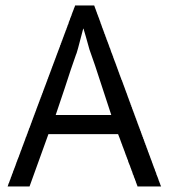

<svg xmlns="http://www.w3.org/2000/svg" viewBox="-20 -675 611 695"><path d="M478.5 0Q500 0 563.5 0Q563.5 0 562.5 -1Q562.5 -1 562.5 -2Q562.5 -2 561.5 -2.9Q561.5 -2.9 561.5 -3.9Q561.5 -3.9 561.5 -4.9Q561.5 -4.9 560.5 -5.9Q560.5 -5.9 560.5 -6.8Q560.5 -6.8 559.6 -7.8Q559.6 -7.8 559.6 -8.8Q559.6 -8.8 559.6 -9.8Q559.6 -9.8 558.6 -10.7Q558.6 -10.7 558.6 -11.7Q558.6 -11.7 558.6 -12.7Q558.6 -12.7 557.6 -13.7Q557.6 -13.7 557.6 -14.6Q557.6 -14.6 556.6 -15.6Q556.6 -15.6 556.6 -16.6Q556.6 -16.6 556.6 -17.6Q556.6 -17.6 555.7 -18.6Q555.7 -18.6 555.7 -19.5Q555.7 -19.5 554.7 -20.5Q554.7 -20.5 554.7 -21.5Q554.7 -21.5 554.7 -22.5Q554.7 -22.5 553.7 -23.4Q553.7 -23.4 553.7 -24.4Q553.7 -24.4 553.7 -25.4Q553.7 -26.4 552.7 -27.3Q552.7 -27.3 552.7 -28.3Q552.7 -28.3 551.8 -29.3Q551.8 -29.3 551.8 -30.3Q551.8 -30.3 551.8 -31.2Q551.8 -31.2 550.8 -32.2Q550.8 -32.2 550.8 -33.2Q550.8 -33.2 549.8 -34.2Q549.8 -34.2 549.8 -35.2Q549.8 -35.2 549.8 -36.1Q549.8 -36.1 548.8 -37.1Q548.8 -37.1 548.8 -38.1Q548.8 -38.1 547.9 -39.1Q547.9 -39.1 547.9 -40Q547.9 -40 547.9 -41Q547.9 -41 546.9 -42Q546.9 -42 546.9 -43Q546.9 -43 545.9 -43.9Q545.9 -44.9 545.9 -45.9Q545.9 -45.9 545.9 -46.9Q545.9 -46.9 544.9 -47.9Q544.9 -47.9 544.9 -48.8Q544.9 -48.8 544.9 -49.8Q544.9 -49.8 543.9 -50.8Q543.9 -50.8 543.9 -51.8Q543.9 -51.8 543 -52.7Q543 -52.7 543 -53.7Q543 -53.7 543 -54.7Q543 -54.7 542 -55.7Q542 -55.7 542 -56.6Q542 -56.6 541 -57.6Q541 -58.6 541 -59.6Q541 -59.6 541 -60.5Q541 -60.5 540 -61.5Q540 -61.5 540 -62.5Q540 -62.5 539.1 -63.5Q539.1 -63.5 539.1 -64.5Q539.1 -64.5 539.1 -65.4Q539.1 -65.4 538.1 -66.4Q538.1 -66.4 538.1 -67.4Q538.1 -67.4 537.1 -68.4Q537.1 -68.4 537.1 -69.3Q537.1 -70.3 536.1 -71.3Q536.1 -71.3 536.1 -72.3Q536.1 -72.3 536.1 -73.2Q536.1 -73.2 535.2 -74.2Q535.2 -74.2 535.2 -75.2Q535.2 -75.2 534.2 -76.2Q534.2 -76.2 534.2 -77.1Q534.2 -77.1 534.2 -78.1Q534.2 -78.1 533.2 -79.1Q533.2 -79.1 533.2 -80.1Q533.2 -81.1 532.2 -82Q532.2 -82 532.2 -83Q532.2 -83 532.2 -84Q532.2 -84 531.2 -85Q531.2 -85 531.2 -85.9Q531.2 -85.9 530.3 -86.9Q530.3 -86.9 530.3 -87.9Q530.3 -87.9 530.3 -88.9Q530.3 -88.9 529.3 -89.8Q529.3 -90.8 529.3 -91.8Q529.3 -91.8 528.3 -92.8Q528.3 -92.8 528.3 -93.8Q528.3 -93.8 528.3 -94.7Q528.3 -94.7 527.3 -95.7Q527.3 -95.7 527.3 -96.7Q527.3 -96.7 526.4 -97.7Q526.4 -97.7 526.4 -98.6Q526.4 -98.6 525.4 -99.6Q525.4 -100.6 525.4 -101.6Q525.4 -101.6 525.4 -102.5Q525.4 -102.5 524.4 -103.5Q524.4 -103.5 524.4 -104.5Q524.4 -104.5 523.4 -105.5Q523.4 -105.5 523.4 -106.4Q523.4 -106.4 523.4 -107.4Q523.4 -107.4 522.5 -108.4Q522.5 -109.4 522.5 -110.4Q522.5 -110.4 521.5 -111.3Q521.5 -111.3 521.5 -112.3Q521.5 -112.3 520.5 -113.3Q520.5 -113.3 520.5 -114.3Q520.5 -114.3 520.5 -115.2Q520.5 -115.2 519.5 -116.2Q519.5 -116.2 519.5 -117.2Q519.5 -117.2 518.6 -118.2Q518.6 -119.1 518.6 -120.1Q518.6 -120.1 518.6 -121.1Q518.6 -121.1 517.6 -122.1Q517.6 -122.1 517.6 -123Q517.6 -123 516.6 -124Q516.6 -124 516.6 -125Q516.6 -125 515.6 -126Q515.6 -127 515.6 -127.9Q515.6 -127.9 515.6 -128.9Q515.6 -128.9 514.6 -129.9Q514.6 -129.9 514.6 -130.9Q514.6 -130.9 513.7 -131.8Q513.7 -131.8 513.7 -132.8Q513.7 -132.8 513.7 -133.8Q513.7 -133.8 512.7 -134.8Q512.7 -135.7 512.7 -136.7Q512.7 -136.7 511.7 -137.7Q511.7 -137.7 511.7 -138.7Q511.7 -138.7 510.7 -139.6Q510.7 -139.6 510.7 -140.6Q510.7 -140.6 510.7 -141.6Q510.7 -141.6 509.8 -142.6Q509.8 -143.6 509.8 -144.5Q509.8 -144.5 508.8 -145.5Q508.8 -145.5 508.8 -146.5Q508.8 -146.5 508.8 -147.5Q508.8 -147.5 507.8 -148.4Q507.8 -148.4 507.8 -149.4Q507.8 -149.4 506.8 -150.4Q506.8 -150.4 506.8 -151.4Q506.8 -152.3 505.9 -153.3Q505.9 -153.3 505.9 -154.3Q505.9 -154.3 505.9 -155.3Q505.9 -155.3 504.9 -156.2Q504.9 -156.2 504.9 -157.2Q504.9 -157.2 503.9 -158.2Q503.9 -158.2 503.9 -159.2Q503.9 -160.2 502.9 -161.1Q502.9 -161.1 502.9 -162.1Q502.9 -162.1 502.9 -163.1Q502.9 -163.1 502 -164.1Q502 -164.1 502 -165Q502 -165 501 -166Q501 -166 501 -167Q501 -168 501 -168.9Q501 -168.9 500 -169.9Q500 -169.9 500 -170.9Q500 -170.9 499 -171.9Q499 -171.9 499 -172.9Q499 -172.9 498 -173.8Q498 -173.8 498 -174.8Q498 -175.8 498 -176.8Q498 -176.8 497.1 -177.7Q497.1 -177.7 497.1 -178.7Q497.1 -178.7 496.1 -179.7Q496.1 -179.7 496.1 -180.7Q496.1 -180.7 495.1 -181.6Q495.1 -181.6 495.1 -182.6Q495.1 -183.6 495.1 -184.6Q495.1 -184.6 494.1 -185.5Q494.1 -185.5 494.1 -186.5Q494.1 -186.5 493.2 -187.5Q493.2 -187.5 493.2 -188.5Q493.2 -188.5 492.2 -189.5Q492.2 -189.5 492.2 -190.4Q492.2 -191.4 492.2 -192.4Q492.2 -192.4 491.2 -193.4Q491.2 -193.4 491.2 -194.3Q491.2 -194.3 490.2 -195.3Q490.2 -195.3 490.2 -196.3Q490.2 -196.3 490.2 -197.3Q490.2 -198.2 489.3 -199.2Q489.3 -199.2 489.3 -200.2Q489.3 -200.2 488.3 -201.2Q488.3 -201.2 488.3 -202.1Q488.3 -202.1 487.3 -203.1Q487.3 -203.1 487.3 -204.1Q487.3 -204.1 487.3 -205.1Q487.3 -206.1 486.3 -207Q486.3 -207 486.3 -208Q486.3 -208 485.4 -209Q485.4 -209 485.4 -210Q485.4 -210 484.4 -210.9Q484.4 -210.9 484.4 -211.9Q484.4 -211.9 484.4 -212.9Q484.4 -213.9 483.4 -214.8Q483.4 -214.8 483.4 -215.8Q483.4 -215.8 482.4 -216.8Q482.4 -216.8 482.4 -217.8Q482.4 -217.8 481.4 -218.8Q481.4 -218.8 481.4 -219.7Q481.4 -219.7 481.4 -220.7Q481.4 -221.7 480.5 -222.7Q480.5 -222.7 480.5 -223.6Q480.5 -223.6 479.5 -224.6Q479.5 -224.6 479.5 -225.6Q479.5 -225.6 478.5 -226.6Q478.5 -226.6 478.5 -227.5Q478.5 -227.5 478.5 -228.5Q478.5 -229.5 477.5 -230.5Q477.5 -230.5 477.5 -231.4Q477.5 -231.4 476.6 -232.4Q476.6 -232.4 476.6 -233.4Q476.6 -233.4 476.6 -234.4Q476.6 -234.4 475.6 -235.4Q475.6 -235.4 475.6 -236.3Q475.6 -237.3 474.6 -238.3Q474.6 -238.3 474.6 -239.3Q474.6 -239.3 473.6 -240.2Q473.6 -240.2 473.6 -241.2Q473.6 -241.2 473.6 -242.2Q473.6 -242.2 472.7 -243.2Q472.7 -244.1 472.7 -245.1Q472.7 -245.1 471.7 -246.1Q471.7 -246.1 471.7 -247.1Q471.7 -247.1 470.7 -248Q470.7 -248 470.7 -249Q470.7 -249 470.7 -250Q470.7 -250 469.7 -251Q469.7 -252 469.7 -252.9Q469.7 -252.9 468.8 -253.9Q468.8 -253.9 468.8 -254.9Q468.8 -254.9 467.8 -255.9Q467.8 -255.9 467.8 -256.8Q467.8 -256.8 467.8 -257.8Q467.8 -257.8 466.8 -258.8Q466.8 -259.8 466.8 -260.7Q466.8 -260.7 465.8 -261.7Q465.8 -261.7 465.8 -262.7Q465.8 -262.7 465.8 -263.7Q465.8 -263.7 464.8 -264.6Q464.8 -264.6 464.8 -265.6Q464.8 -265.6 463.9 -266.6Q463.9 -267.6 463.9 -268.6Q463.9 -268.6 462.9 -269.5Q462.9 -269.5 462.9 -270.5Q462.9 -270.5 462.9 -271.5Q462.9 -271.5 461.9 -272.5Q461.9 -272.5 461.9 -273.4Q461.9 -273.4 460.9 -274.4Q460.9 -275.4 460.9 -276.4Q460.9 -276.4 460 -277.3Q460 -277.3 460 -278.3Q460 -278.3 460 -279.3Q460 -279.3 459 -280.3Q459 -280.3 459 -281.2Q459 -281.2 458 -282.2Q458 -282.2 458 -283.2Q458 -284.2 458 -285.2Q458 -285.2 457 -286.1Q457 -286.1 457 -287.1Q457 -287.1 456.1 -288.1Q456.1 -288.1 456.1 -289.1Q456.1 -289.1 455.1 -290Q455.1 -290 455.1 -291Q455.1 -292 455.1 -293Q455.1 -293 454.1 -293.9Q454.1 -293.9 454.1 -294.9Q454.1 -294.9 453.1 -295.9Q453.1 -296.9 453.1 -296.9Q453.1 -297.9 452.1 -297.9Q452.1 -298.8 452.1 -298.8Q452.1 -299.8 452.1 -300.8Q452.1 -301.8 451.2 -301.8Q451.2 -302.7 451.2 -302.7Q451.2 -303.7 450.2 -303.7Q450.2 -304.7 450.2 -304.7Q450.2 -305.7 450.2 -305.7Q450.2 -306.6 449.2 -306.6Q449.2 -307.6 449.2 -307.6Q449.2 -308.6 448.2 -309.6Q448.2 -310.5 448.2 -310.5Q448.2 -311.5 447.3 -311.5Q447.3 -312.5 447.3 -312.5Q447.3 -313.5 447.3 -313.5Q447.3 -314.5 446.3 -314.5Q446.3 -315.4 446.3 -315.4Q446.3 -316.4 445.3 -316.4Q445.3 -317.4 445.3 -318.4Q445.3 -319.3 445.3 -319.3Q445.3 -320.3 444.3 -320.3Q444.3 -321.3 444.3 -321.3Q444.3 -322.3 443.4 -322.3Q443.4 -323.2 443.4 -323.2Q443.4 -324.2 442.4 -324.2Q442.4 -325.2 442.4 -325.2Q442.4 -326.2 442.4 -327.1Q442.4 -328.1 441.4 -329.1Q441.4 -330.1 440.4 -330.1Q440.4 -331.1 440.4 -331.1Q440.4 -332 440.4 -332Q440.4 -333 439.5 -333Q439.5 -334 439.5 -334Q439.5 -335 439.5 -335Q439.5 -335.9 438.5 -335.9Q438.5 -336.9 438.5 -336.9Q438.5 -337.9 438.5 -337.9Q438.5 -338.9 437.5 -338.9Q437.5 -339.8 437.5 -339.8Q437.5 -340.8 436.5 -340.8Q436.5 -341.8 436.5 -341.8Q436.5 -342.8 436.5 -342.8Q436.5 -343.8 435.5 -343.8Q435.5 -344.7 435.5 -344.7Q435.5 -345.7 435.5 -345.7Q435.5 -346.7 434.6 -346.7Q434.6 -347.7 434.6 -347.7Q434.6 -348.6 433.6 -348.6Q433.6 -349.6 433.6 -349.6Q433.6 -350.6 433.6 -350.6Q433.6 -351.6 432.6 -351.6Q432.6 -352.5 432.6 -352.5Q432.6 -353.5 432.6 -353.5Q432.6 -354.5 431.6 -354.5Q431.6 -355.5 431.6 -355.5Q431.6 -356.4 431.6 -356.4Q431.6 -357.4 430.7 -357.4Q430.7 -358.4 430.7 -358.4Q430.7 -359.4 429.7 -359.4Q429.7 -360.4 429.7 -360.4Q429.7 -361.3 429.7 -361.3Q429.7 -362.3 428.7 -362.3Q428.7 -363.3 428.7 -363.3Q428.7 -364.3 428.7 -364.3Q428.7 -365.2 427.7 -365.2Q427.7 -366.2 427.7 -366.2Q427.7 -367.2 426.8 -367.2Q426.8 -368.2 426.8 -368.2Q426.8 -369.1 426.8 -369.1Q426.8 -370.1 425.8 -370.1Q425.8 -371.1 425.8 -371.1Q425.8 -372.1 425.8 -372.1Q425.8 -373 424.8 -373Q424.8 -374 424.8 -374Q424.8 -375 424.8 -375Q424.8 -376 423.8 -376Q423.8 -377 423.8 -377Q423.8 -377.9 422.9 -377.9Q422.9 -378.9 422.9 -378.9Q422.9 -379.9 422.9 -379.9Q422.9 -380.9 421.9 -380.9Q421.9 -381.8 421.9 -381.8Q421.9 -382.8 421.9 -382.8Q421.9 -383.8 420.9 -383.8Q420.9 -384.8 420.9 -384.8Q420.9 -385.7 419.9 -385.7Q419.9 -386.7 419.9 -386.7Q419.9 -386.7 419.9 -386.7Q419.9 -387.7 418.9 -387.7Q418.9 -388.7 418.9 -388.7Q418.9 -389.6 418.9 -389.6Q418.9 -390.6 418 -390.6Q418 -391.6 418 -391.6Q418 -392.6 418 -392.6Q418 -393.6 417 -393.6Q417 -394.5 417 -394.5Q417 -395.5 416 -395.5Q416 -396.5 416 -396.5Q416 -397.5 416 -397.5Q416 -398.4 415 -398.4Q415 -399.4 415 -399.4Q415 -400.4 415 -400.4Q415 -401.4 414.1 -401.4Q414.1 -402.3 414.1 -402.3Q414.1 -403.3 413.1 -403.3Q413.1 -404.3 413.1 -404.3Q413.1 -405.3 413.1 -405.3Q413.1 -406.2 412.1 -406.2Q412.1 -407.2 412.1 -407.2Q412.1 -408.2 412.1 -408.2Q412.1 -409.2 411.1 -409.2Q411.1 -410.2 411.1 -410.2Q411.1 -411.1 411.1 -411.1Q411.1 -412.1 410.2 -412.1Q410.2 -413.1 410.2 -413.1Q410.2 -414.1 409.2 -414.1Q409.2 -415 409.2 -415Q409.2 -416 409.2 -416Q409.2 -417 408.2 -417Q408.2 -418 408.2 -418Q408.2 -418.9 408.2 -418.9Q408.2 -419.9 407.2 -419.9Q407.2 -420.9 407.2 -420.9Q407.2 -421.9 407.2 -421.9Q407.2 -422.9 406.2 -422.9Q406.2 -423.8 406.2 -423.8Q406.2 -424.8 405.3 -424.8Q405.3 -425.8 405.3 -425.8Q405.3 -426.8 405.3 -426.8Q405.3 -427.7 404.3 -427.7Q404.3 -428.7 404.3 -428.7Q404.3 -429.7 404.3 -429.7Q404.3 -430.7 403.3 -430.7Q403.3 -431.6 403.3 -431.6Q403.3 -432.6 403.3 -432.6Q403.3 -433.6 402.3 -433.6Q402.3 -434.6 402.3 -434.6Q402.3 -435.5 401.4 -435.5Q401.4 -436.5 401.4 -436.5Q401.4 -437.5 401.4 -437.5Q401.4 -438.5 400.4 -438.5Q400.4 -439.5 400.4 -439.5Q400.4 -440.4 400.4 -440.4Q400.4 -441.4 399.4 -441.4Q399.4 -442.4 399.4 -442.4Q399.4 -443.4 399.4 -443.4Q399.4 -444.3 398.4 -444.3Q398.4 -445.3 398.4 -445.3Q398.4 -446.3 397.5 -446.3Q397.5 -447.3 397.5 -447.3Q397.5 -448.2 397.5 -448.2Q397.5 -449.2 396.5 -449.2Q396.5 -450.2 396.5 -450.2Q396.5 -451.2 396.5 -451.2Q396.5 -451.2 395.5 -451.2Q395.5 -452.1 395.5 -452.1Q395.5 -453.1 395.5 -453.1Q395.5 -454.1 394.5 -454.1Q394.5 -455.1 394.5 -455.1Q394.5 -456.1 394.5 -456.1Q394.5 -457 393.6 -457Q393.6 -458 393.6 -458Q393.6 -459 392.6 -459Q392.6 -460 392.6 -460Q392.6 -460.9 392.6 -460.9Q392.6 -461.9 391.6 -461.9Q391.6 -462.9 391.6 -462.9Q391.6 -463.9 391.6 -463.9Q391.6 -464.8 390.6 -464.8Q390.6 -465.8 390.6 -465.8Q390.6 -466.8 389.6 -467.8Q389.6 -468.8 389.6 -468.8Q389.6 -469.7 389.6 -469.7Q389.6 -470.7 388.7 -470.7Q388.7 -471.7 388.7 -471.7Q388.7 -472.7 387.7 -472.7Q387.7 -473.6 387.7 -473.6Q387.7 -474.6 387.7 -474.6Q387.7 -475.6 386.7 -475.6Q386.7 -476.6 386.7 -476.6Q386.7 -477.5 386.7 -477.5Q386.7 -478.5 385.7 -478.5Q385.7 -479.5 385.7 -479.5Q385.7 -479.5 385.7 -479.5Q385.7 -480.5 384.8 -480.5Q384.8 -481.4 384.8 -481.4Q384.8 -482.4 384.8 -482.4Q384.8 -483.4 383.8 -483.4Q383.8 -484.4 383.8 -484.4Q383.8 -485.4 382.8 -485.4Q382.8 -486.3 382.8 -486.3Q382.8 -487.3 382.8 -487.3Q382.8 -488.3 381.8 -488.3Q381.8 -489.3 381.8 -489.3Q381.8 -490.2 380.9 -491.2Q380.9 -492.2 380.9 -492.2Q380.9 -493.2 380.9 -493.2Q380.9 -494.1 379.9 -494.1Q379.9 -495.1 379.9 -495.1Q379.9 -496.1 379.9 -496.1Q379.9 -497.1 378.9 -497.1Q378.9 -498 378.9 -498Q378.9 -499 378.9 -499Q378.9 -500 377.9 -500Q377.9 -500 377.9 -500Q377.9 -501 377.9 -501Q377.9 -502 377 -502Q377 -502.9 377 -502.9Q377 -503.9 376 -503.9Q376 -504.9 376 -504.9Q376 -505.9 376 -505.9Q376 -506.8 375 -506.8Q375 -507.8 375 -507.8Q375 -508.8 375 -508.8Q375 -509.8 374 -509.8Q374 -510.7 374 -510.7Q374 -511.7 374 -511.7Q374 -512.7 373 -512.7Q373 -513.7 373 -513.7Q373 -514.6 373 -514.6Q373 -515.6 372.1 -515.6Q372.1 -515.6 372.1 -515.6Q372.1 -516.6 372.1 -516.6Q372.1 -517.6 371.1 -517.6Q371.1 -518.6 371.1 -518.6Q371.1 -519.5 371.1 -519.5Q371.1 -520.5 370.1 -520.5Q370.1 -521.5 370.1 -522.5Q370.1 -523.4 369.1 -523.4Q369.1 -524.4 369.1 -524.4Q369.1 -525.4 368.2 -525.4Q368.2 -526.4 368.2 -526.4Q368.2 -527.3 368.2 -527.3Q368.2 -528.3 367.2 -528.3Q367.2 -528.3 367.2 -528.3Q367.2 -529.3 367.2 -529.3Q367.2 -530.3 366.2 -530.3Q366.2 -531.2 366.2 -531.2Q366.2 -532.2 366.2 -532.2Q366.2 -533.2 365.2 -533.2Q365.2 -534.2 365.2 -534.2Q365.2 -535.2 365.2 -535.2Q365.2 -536.1 364.3 -536.1Q364.3 -537.1 364.3 -537.1Q364.3 -538.1 364.3 -538.1Q364.3 -539.1 363.3 -539.1Q363.3 -540 363.3 -540Q363.3 -540 363.3 -540Q363.3 -541 362.3 -541Q362.3 -542 362.3 -542Q362.3 -543 362.3 -543Q362.3 -543.9 361.3 -543.9Q361.3 -544.9 361.3 -544.9Q361.3 -545.9 361.3 -545.9Q361.3 -546.9 360.4 -546.9Q360.4 -547.9 360.4 -547.9Q360.4 -548.8 360.4 -548.8Q360.4 -549.8 359.4 -549.8Q359.4 -549.8 359.4 -549.8Q359.4 -550.8 359.4 -550.8Q359.4 -551.8 358.4 -551.8Q358.4 -552.7 358.4 -552.7Q358.4 -553.7 357.4 -554.7Q357.4 -555.7 357.4 -555.7Q357.4 -556.6 357.4 -556.6Q357.4 -557.6 356.4 -557.6Q356.4 -558.6 356.4 -558.6Q356.4 -558.6 356.4 -558.6Q356.4 -559.6 355.5 -559.6Q355.5 -560.5 355.5 -560.5Q355.5 -561.5 355.5 -561.5Q355.5 -562.5 354.5 -563.5Q354.5 -564.5 354.5 -564.5Q354.5 -565.4 353.5 -565.4Q353.5 -566.4 353.5 -566.4Q353.5 -567.4 353.5 -567.4Q353.5 -567.4 352.5 -567.4Q352.5 -568.4 352.5 -568.4Q352.5 -569.3 352.5 -569.3Q352.5 -570.3 351.6 -571.3Q351.6 -572.3 351.6 -572.3Q351.6 -573.2 350.6 -573.2Q350.6 -574.2 350.6 -574.2Q350.6 -574.2 350.6 -574.2Q350.6 -575.2 349.6 -575.2Q349.6 -576.2 349.6 -576.2Q349.6 -577.1 349.6 -577.1Q349.6 -578.1 348.6 -579.1Q348.6 -580.1 348.6 -580.1Q348.6 -581.1 347.7 -581.1Q347.7 -582 347.7 -582Q347.7 -582 347.7 -582Q347.7 -583 347.7 -583Q347.7 -584 346.7 -584Q346.7 -585 346.7 -585Q346.7 -585.9 346.7 -585.9Q346.7 -586.9 345.7 -586.9Q345.7 -587.9 345.7 -587.9Q345.7 -587.9 345.7 -587.9Q345.7 -588.9 344.7 -588.9Q344.7 -589.8 344.7 -589.8Q344.7 -590.8 343.8 -592.8Q343.8 -592.8 343.8 -593.8Q343.8 -593.8 343.8 -594.7Q343.8 -594.7 342.8 -594.7Q342.8 -594.7 342.8 -595.7Q342.8 -595.7 342.8 -596.7Q342.8 -596.7 341.8 -598.6Q341.8 -598.6 341.8 -599.6Q341.8 -599.6 340.8 -600.6Q340.8 -600.6 340.8 -600.6Q340.8 -600.6 340.8 -601.6Q340.8 -601.6 339.8 -603.5Q339.8 -603.5 339.8 -604.5Q339.8 -604.5 339.8 -605.5Q339.8 -605.5 338.9 -605.5Q338.9 -605.5 338.9 -606.4Q338.9 -606.4 338.9 -607.4Q338.9 -607.4 337.9 -609.4Q337.9 -609.4 337.9 -610.4Q337.9 -610.4 336.9 -611.3Q336.9 -611.3 336.9 -611.3Q336.9 -611.3 336.9 -612.3Q336.9 -612.3 335.9 -614.3Q335.9 -614.3 335.9 -615.2Q335.9 -615.2 335.9 -615.2Q335.9 -615.2 335 -616.2Q335 -616.2 335 -618.2Q335 -618.2 334 -619.1Q334 -619.1 334 -620.1Q334 -620.1 334 -620.1Q334 -620.1 333 -621.1Q333 -621.1 333 -622.1Q333 -622.1 333 -623Q333 -623 333 -624Q333 -624 332 -624Q332 -624 332 -625Q332 -625 331.1 -627Q331.1 -627 331.1 -627.9Q331.1 -627.9 331.1 -628.9Q331.1 -628.9 330.1 -628.9Q330.1 -628.9 330.1 -629.9Q330.1 -629.9 330.1 -630.9Q330.1 -630.9 330.1 -631.8Q330.1 -631.8 329.1 -632.8Q329.1 -632.8 329.1 -632.8Q329.1 -632.8 328.1 -634.8Q328.1 -634.8 328.1 -635.7Q328.1 -635.7 328.1 -635.7Q328.1 -635.7 328.1 -636.7Q328.1 -636.7 327.1 -637.7Q327.1 -637.7 327.1 -638.7Q327.1 -638.7 327.1 -639.6Q327.1 -639.6 326.2 -639.6Q326.2 -639.6 326.2 -640.6Q326.2 -640.6 326.2 -641.6Q326.2 -641.6 326.2 -642.6Q326.2 -642.6 325.2 -643.6Q325.2 -643.6 325.2 -643.6Q325.2 -643.6 324.2 -645.5Q324.2 -645.5 324.2 -646.5Q324.2 -646.5 324.2 -646.5Q324.2 -646.5 323.2 -648.4Q323.2 -648.4 323.2 -649.4Q323.2 -649.4 323.2 -649.4Q323.2 -649.4 322.3 -651.4Q322.3 -651.4 322.3 -652.3Q322.3 -652.3 322.3 -652.3Q322.3 -652.3 321.3 -653.3Q321.3 -653.3 321.3 -654.3Q321.3 -654.3 321.3 -655.3Q304.7 -655.3 252 -655.3Q252 -654.3 251 -653.3Q251 -652.3 251 -652.3Q251 -651.4 251 -651.4Q251 -650.4 250 -650.4Q250 -649.4 250 -649.4Q250 -648.4 249 -648.4Q249 -647.5 249 -647.5Q249 -646.5 249 -646.5Q249 -645.5 248 -645.5Q248 -644.5 248 -644.5Q248 -643.6 247.1 -643.6Q247.1 -642.6 247.1 -642.6Q247.1 -641.6 247.1 -641.6Q247.1 -640.6 246.1 -640.6Q246.1 -639.6 246.1 -639.6Q246.1 -638.7 246.1 -638.7Q246.1 -637.7 245.1 -637.7Q245.1 -636.7 245.1 -636.7Q245.1 -635.7 244.1 -635.7Q244.1 -634.8 244.1 -634.8Q244.1 -633.8 244.1 -633.8Q244.1 -632.8 243.2 -632.8Q243.2 -631.8 243.2 -631.8Q243.2 -630.9 242.2 -630.9Q242.2 -629.9 242.2 -629.9Q242.2 -628.9 242.2 -628.9Q242.2 -627.9 241.2 -627.9Q241.2 -627 241.2 -627Q241.2 -626 241.2 -626Q241.2 -625 240.2 -625Q240.2 -624 240.2 -624Q240.2 -623 239.3 -622.1Q239.3 -621.1 239.3 -621.1Q239.3 -620.1 239.3 -620.1Q239.3 -619.1 238.3 -619.1Q238.3 -618.2 238.3 -618.2Q238.3 -617.2 237.3 -617.2Q237.3 -616.2 237.3 -616.2Q237.3 -615.2 237.3 -615.2Q237.3 -614.3 236.3 -614.3Q236.3 -613.3 236.3 -613.3Q236.3 -612.3 235.4 -612.3Q235.4 -611.3 235.4 -611.3Q235.4 -610.4 235.4 -610.4Q235.4 -609.4 234.4 -609.4Q234.4 -608.4 234.4 -608.4Q234.4 -607.4 233.4 -607.4Q233.4 -606.4 233.4 -605.5Q233.4 -604.5 233.4 -604.5Q233.4 -603.5 232.4 -603.5Q232.4 -602.5 232.4 -602.5Q232.4 -601.6 231.4 -601.6Q231.4 -600.6 231.4 -600.6Q231.4 -599.6 231.4 -599.6Q231.4 -598.6 230.5 -598.6Q230.5 -597.7 230.5 -597.7Q230.5 -596.7 229.5 -596.7Q229.5 -595.7 229.5 -595.7Q229.5 -594.7 229.5 -594.7Q229.5 -593.8 228.5 -593.8Q228.5 -592.8 228.5 -590.8Q228.5 -590.8 227.5 -589.8Q227.5 -589.8 227.5 -588.9Q227.5 -588.9 227.5 -587.9Q227.5 -587.9 226.6 -586.9Q226.6 -586.9 226.6 -585.9Q226.6 -585.9 225.6 -585Q225.6 -585 225.6 -584Q225.6 -584 224.6 -583Q224.6 -583 224.6 -582Q224.6 -582 224.6 -581.1Q224.6 -581.1 223.6 -579.1Q223.6 -579.1 223.6 -578.1Q223.6 -578.1 222.7 -577.1Q222.7 -577.1 222.7 -576.2Q222.7 -576.2 222.7 -575.2Q222.7 -575.2 221.7 -574.2Q221.7 -574.2 221.7 -573.2Q221.7 -573.2 220.7 -572.3Q220.7 -572.3 220.7 -571.3Q220.7 -571.3 220.7 -569.3Q220.7 -569.3 219.7 -568.4Q219.7 -568.4 219.7 -567.4Q219.7 -567.4 218.8 -566.4Q218.8 -566.4 218.8 -565.4Q218.8 -565.4 217.8 -564.5Q217.8 -564.5 217.8 -563.5Q217.8 -563.5 217.8 -562.5Q217.8 -562.5 216.8 -561.5Q216.8 -561.5 216.8 -560.5Q216.8 -560.5 215.8 -558.6Q215.8 -558.6 215.8 -557.6Q215.8 -557.6 215.8 -556.6Q215.8 -556.6 214.8 -555.7Q214.8 -555.7 214.8 -554.7Q214.8 -554.7 213.9 -553.7Q213.9 -553.7 213.9 -552.7Q213.9 -552.7 212.9 -551.8Q212.9 -551.8 212.9 -549.8Q212.9 -549.8 212.9 -548.8Q212.9 -548.8 211.9 -547.9Q211.9 -547.9 211.9 -546.9Q211.9 -546.9 210.9 -545.9Q210.9 -545.9 210.9 -544.9Q210.9 -544.9 210.9 -543.9Q210.9 -543.9 210 -543Q210 -543 210 -542Q210 -542 209 -540Q209 -540 209 -539.1Q209 -539.1 208 -538.1Q208 -538.1 208 -537.1Q208 -537.1 208 -536.1Q208 -536.1 207 -535.2Q207 -535.2 207 -534.2Q207 -534.2 206.1 -533.2Q206.1 -533.2 206.1 -531.2Q206.1 -531.2 206.1 -530.3Q206.1 -530.3 205.1 -529.3Q205.1 -529.3 205.1 -528.3Q205.1 -528.3 204.1 -527.3Q204.1 -527.3 204.1 -526.4Q204.1 -526.4 203.1 -525.4Q203.1 -525.4 203.1 -523.4Q203.1 -523.4 203.1 -522.5Q203.1 -522.5 202.1 -521.5Q202.1 -521.5 202.1 -520.5Q202.1 -520.5 201.2 -519.5Q201.2 -519.5 201.2 -518.6Q201.2 -518.6 200.2 -517.6Q200.2 -517.6 200.2 -516.6Q200.2 -516.6 200.2 -514.6Q200.2 -514.6 199.2 -513.7Q199.2 -513.7 199.2 -512.7Q199.2 -512.7 198.2 -511.7Q198.2 -511.7 198.2 -510.7Q198.2 -510.7 197.3 -509.8Q197.3 -509.8 197.3 -508.8Q197.3 -508.8 197.3 -506.8Q197.3 -506.8 196.3 -505.9Q196.3 -505.9 196.3 -504.9Q196.3 -504.9 195.3 -503.9Q195.3 -503.9 195.3 -502.9Q195.3 -502.9 195.3 -502Q195.3 -502 194.3 -501Q194.3 -501 194.3 -499Q194.3 -499 193.4 -498Q193.4 -498 193.4 -497.1Q193.4 -497.1 192.4 -496.1Q192.4 -496.1 192.4 -495.1Q192.4 -495.1 192.4 -494.1Q192.4 -494.1 191.4 -493.2Q191.4 -493.2 191.4 -492.2Q191.4 -492.2 190.4 -490.2Q190.4 -490.2 190.4 -489.3Q190.4 -489.3 189.5 -488.3Q189.5 -488.3 189.5 -487.3Q189.5 -487.3 189.5 -486.3Q189.5 -486.3 188.5 -485.4Q188.5 -485.4 188.5 -484.4Q188.5 -484.4 187.5 -482.4Q187.5 -482.4 187.5 -481.4Q187.5 -481.4 186.5 -480.5Q186.5 -480.5 186.5 -479.5Q186.5 -479.5 186.5 -478.5Q186.5 -478.5 185.5 -477.5Q185.5 -477.5 185.5 -476.6Q185.5 -476.6 184.6 -474.6Q184.6 -474.6 184.6 -473.6Q184.6 -473.6 183.6 -472.7Q183.6 -472.7 183.6 -471.7Q183.6 -471.7 183.6 -470.7Q183.6 -470.7 182.6 -469.7Q182.6 -469.7 182.6 -467.8Q182.6 -467.8 181.6 -466.8Q181.6 -466.8 181.6 -465.8Q181.6 -465.8 180.7 -464.8Q180.7 -464.8 180.7 -463.9Q180.7 -463.9 180.7 -462.9Q180.7 -462.9 179.7 -461.9Q179.7 -461.9 179.7 -460Q179.7 -460 178.7 -459Q178.7 -459 178.7 -458Q178.7 -458 177.7 -457Q177.7 -457 177.7 -456.1Q177.7 -456.1 177.7 -455.1Q177.7 -455.1 176.8 -454.1Q176.8 -454.1 176.8 -452.1Q176.8 -452.1 175.8 -451.2Q175.8 -451.2 175.8 -450.2Q175.8 -450.2 174.8 -449.2Q174.8 -449.2 174.8 -448.2Q174.8 -448.2 174.8 -447.3Q174.8 -447.3 173.8 -446.3Q173.8 -446.3 173.8 -444.3Q173.8 -444.3 172.9 -443.4Q172.9 -443.4 172.9 -442.4Q172.9 -442.4 171.9 -441.4Q171.9 -441.4 171.9 -440.4Q171.9 -440.4 171.9 -439.5Q171.9 -439.5 170.9 -438.5Q170.9 -438.5 170.9 -436.5Q170.9 -436.5 169.9 -435.5Q169.9 -435.5 169.9 -434.6Q169.9 -434.6 168.9 -433.6Q168.9 -433.6 168.9 -432.6Q168.9 -432.6 168.9 -431.6Q168.9 -431.6 168 -430.7Q168 -430.7 168 -428.7Q168 -428.7 167 -427.7Q167 -427.7 167 -426.8Q167 -426.8 166 -425.8Q166 -425.8 166 -424.8Q166 -424.8 166 -423.8Q166 -423.8 165 -421.9Q165 -421.9 165 -420.9Q165 -420.9 164.1 -419.9Q164.1 -419.9 164.1 -418.9Q164.1 -418.9 163.1 -418Q163.1 -418 163.1 -417Q163.1 -417 163.1 -416Q163.1 -416 162.1 -414.1Q162.1 -414.1 162.1 -413.1Q162.1 -413.1 161.1 -412.1Q161.1 -412.1 161.1 -411.1Q161.1 -411.1 160.2 -410.2Q160.2 -410.2 160.2 -409.2Q160.2 -409.2 160.2 -408.2Q160.2 -408.2 159.2 -406.2Q159.2 -406.2 159.2 -405.3Q159.2 -405.3 158.2 -404.3Q158.2 -404.3 158.2 -403.3Q158.2 -403.3 157.2 -402.3Q157.2 -402.3 157.2 -401.4Q157.2 -401.4 157.2 -400.4Q157.2 -400.4 156.2 -398.4Q156.2 -398.4 156.2 -397.5Q156.2 -397.5 155.3 -396.5Q155.3 -396.5 155.3 -395.5Q155.3 -395.5 154.3 -394.5Q154.3 -394.5 154.3 -393.6Q154.3 -393.6 154.3 -392.6Q154.3 -392.6 153.3 -390.6Q153.3 -390.6 153.3 -389.6Q153.3 -389.6 152.3 -388.7Q152.3 -388.7 152.3 -387.7Q152.3 -387.7 151.4 -386.7Q151.4 -386.7 151.4 -385.7Q151.4 -385.7 151.4 -384.8Q151.4 -384.8 150.4 -382.8Q150.4 -382.8 150.4 -381.8Q150.4 -381.8 149.4 -380.9Q149.4 -380.9 149.4 -379.9Q149.4 -379.9 149.4 -378.9Q149.4 -378.9 148.4 -377.9Q148.4 -377.9 148.4 -377Q148.4 -377 147.5 -375Q147.5 -375 147.5 -374Q147.5 -374 146.5 -373Q146.5 -373 146.5 -372.1Q146.5 -372.1 146.5 -371.1Q146.5 -371.1 145.5 -370.1Q145.5 -370.1 145.5 -369.1Q145.5 -369.1 144.5 -367.2Q144.5 -367.2 144.5 -366.2Q144.5 -366.2 143.6 -365.2Q143.6 -365.2 143.6 -364.3Q143.6 -364.3 143.6 -363.3Q143.6 -363.3 142.6 -362.3Q142.6 -362.3 142.6 -361.3Q142.6 -361.3 141.6 -360.4Q141.6 -360.4 141.6 -358.4Q141.6 -358.4 140.6 -357.4Q140.6 -357.4 140.6 -356.4Q140.6 -356.4 140.6 -355.5Q140.6 -355.5 139.6 -354.5Q139.6 -354.5 139.6 -353.5Q139.6 -353.5 138.7 -352.5Q138.7 -352.5 138.7 -350.6Q138.7 -350.6 137.7 -349.6Q137.7 -349.6 137.7 -348.6Q137.7 -348.6 137.7 -347.7Q137.7 -347.7 136.7 -346.7Q136.7 -346.7 136.7 -345.7Q136.7 -345.7 135.7 -344.7Q135.7 -344.7 135.7 -343.8Q135.7 -343.8 135.7 -341.8Q135.7 -341.8 134.8 -340.8Q134.8 -340.8 134.8 -339.8Q134.8 -339.8 133.8 -338.9Q133.8 -338.9 133.8 -337.9Q133.8 -337.9 132.8 -336.9Q132.8 -336.9 132.8 -335.9Q132.8 -335.9 132.8 -335Q132.8 -335 131.8 -333Q131.8 -333 131.8 -332Q131.8 -332 130.9 -331.1Q130.9 -331.1 130.9 -330.1Q130.9 -330.1 129.9 -329.1Q129.9 -329.1 129.9 -328.1Q129.9 -328.1 129.9 -327.1Q129.9 -327.1 128.9 -325.2Q128.9 -325.2 128.9 -324.2Q128.9 -324.2 127.9 -323.2Q127.9 -323.2 127.9 -322.3Q127.9 -322.3 127 -321.3Q127 -321.3 127 -320.3Q127 -320.3 127 -319.3Q127 -319.3 126 -318.4Q126 -318.4 126 -317.4Q126 -317.4 126 -316.4Q126 -316.4 125 -315.4Q125 -315.4 125 -314.5Q125 -314.5 124 -313.5Q124 -313.5 124 -312.5Q124 -312.5 124 -311.5Q124 -311.5 123 -310.5Q123 -310.5 123 -309.6Q123 -309.6 123 -308.6Q123 -308.6 122.1 -307.6Q122.1 -307.6 122.1 -306.6Q122.1 -306.6 121.1 -305.7Q121.1 -305.7 121.1 -304.7Q121.1 -304.7 121.1 -303.7Q121.1 -303.7 120.1 -302.7Q120.1 -302.7 120.1 -301.8Q120.1 -301.8 120.1 -300.8Q120.1 -300.8 119.1 -299.8Q119.1 -299.8 119.1 -298.8Q119.1 -298.8 118.2 -297.9Q118.2 -297.9 118.2 -296.9Q118.2 -296.9 118.2 -295.9Q118.2 -295.9 117.2 -294.9Q117.2 -294.9 117.2 -293.9Q117.2 -293.9 117.2 -293Q117.2 -293 116.2 -292Q116.2 -292 116.2 -291Q116.2 -291 115.2 -290Q115.2 -290 115.2 -289.1Q115.2 -289.1 115.2 -288.1Q115.2 -288.1 114.3 -287.1Q114.3 -287.1 114.3 -286.1Q114.3 -286.1 114.3 -285.2Q114.3 -285.2 113.3 -284.2Q113.3 -284.2 113.3 -283.2Q113.3 -283.2 112.3 -282.2Q112.3 -282.2 112.3 -281.2Q112.3 -281.2 112.3 -280.3Q112.3 -280.3 111.3 -279.3Q111.3 -279.3 111.3 -278.3Q111.3 -278.3 111.3 -277.3Q111.3 -277.3 110.4 -276.4Q110.4 -276.4 110.4 -275.4Q110.4 -275.4 110.4 -274.4Q110.4 -274.4 109.4 -273.4Q109.4 -273.4 109.4 -272.5Q109.4 -272.5 108.4 -271.5Q108.4 -271.5 108.4 -270.5Q108.4 -270.5 108.4 -269.5Q108.4 -269.5 107.4 -268.6Q107.4 -268.6 107.4 -267.6Q107.4 -267.6 107.4 -266.6Q107.4 -266.6 106.4 -265.6Q106.4 -265.6 106.4 -264.6Q106.4 -264.6 105.5 -263.7Q105.5 -263.7 105.5 -262.7Q105.5 -262.7 105.5 -261.7Q105.5 -261.7 104.5 -260.7Q104.5 -260.7 104.5 -259.8Q104.5 -259.8 104.5 -258.8Q104.5 -258.8 103.5 -257.8Q103.5 -257.8 103.5 -256.8Q103.5 -256.8 102.5 -255.9Q102.5 -255.9 102.5 -254.9Q102.5 -254.9 102.5 -253.9Q102.5 -253.9 101.6 -252.9Q101.6 -252.9 101.6 -252Q101.6 -252 101.6 -251Q101.6 -251 100.6 -250Q100.6 -250 100.6 -249Q100.6 -249 99.6 -248Q99.6 -248 99.6 -247.1Q99.6 -247.1 99.6 -246.1Q99.6 -246.1 98.6 -245.1Q98.6 -245.1 98.6 -244.1Q98.6 -244.1 98.6 -243.2Q98.6 -243.2 97.7 -242.2Q97.7 -242.2 97.7 -241.2Q97.7 -241.2 96.7 -239.3Q96.7 -239.3 96.7 -238.3Q96.7 -238.3 95.7 -237.3Q95.7 -237.3 95.7 -236.3Q95.7 -236.3 95.7 -235.4Q95.7 -235.4 94.7 -234.4Q94.7 -234.4 94.7 -233.4Q94.7 -233.4 94.7 -232.4Q94.7 -232.4 93.8 -231.4Q93.8 -231.4 93.8 -230.5Q93.8 -230.5 92.8 -229.5Q92.8 -229.5 92.8 -228.5Q92.8 -228.5 92.8 -227.5Q92.8 -227.5 91.8 -226.6Q91.8 -226.6 91.8 -225.6Q91.8 -225.6 91.8 -224.6Q91.8 -224.6 90.8 -223.6Q90.8 -223.6 90.8 -222.7Q90.8 -222.7 90.8 -221.7Q90.8 -221.7 89.8 -220.7Q89.8 -220.7 89.8 -219.7Q89.8 -219.7 88.9 -218.8Q88.9 -218.8 88.9 -217.8Q88.9 -217.8 88.9 -216.8Q88.9 -216.8 87.9 -215.8Q87.9 -215.8 87.9 -214.8Q87.9 -214.8 87.9 -213.9Q87.9 -213.9 86.9 -212.9Q86.9 -212.9 86.9 -211.9Q86.9 -211.9 86.9 -211.9Q86.9 -211.9 85.9 -210.9Q85.9 -210.9 85.9 -210Q85.9 -210 85 -209Q85 -209 85 -208Q85 -208 85 -207Q85 -207 84 -206.1Q84 -206.1 84 -205.1Q84 -205.1 84 -204.1Q84 -204.1 83 -203.1Q83 -203.1 83 -202.1Q83 -202.1 83 -201.2Q83 -201.2 82 -200.2Q82 -200.2 82 -199.2Q82 -199.2 81.1 -198.2Q81.1 -198.2 81.1 -197.3Q81.1 -197.3 81.1 -196.3Q81.1 -196.3 80.1 -195.3Q80.1 -195.3 80.1 -193.4Q80.1 -193.4 79.1 -192.4Q79.1 -192.4 79.1 -191.4Q79.1 -191.4 79.1 -190.4Q79.1 -190.4 78.1 -189.5Q78.1 -189.5 78.1 -188.5Q78.1 -188.5 77.1 -187.5Q77.1 -187.5 77.1 -186.5Q77.1 -186.5 77.1 -185.5Q77.1 -185.5 76.2 -184.6Q76.2 -184.6 76.2 -183.6Q76.2 -183.6 76.2 -182.6Q76.2 -182.6 75.2 -181.6Q75.2 -181.6 75.2 -180.7Q75.2 -180.7 75.2 -179.7Q75.2 -179.7 74.2 -179.7Q74.2 -179.7 74.2 -178.7Q74.2 -178.7 73.2 -177.7Q73.2 -177.7 73.2 -176.8Q73.2 -176.8 73.2 -175.8Q73.2 -175.8 72.3 -174.8Q72.3 -174.8 72.3 -173.8Q72.3 -173.8 72.3 -172.9Q72.3 -172.9 71.3 -171.9Q71.3 -171.9 71.3 -170.9Q71.3 -170.9 71.3 -169.9Q71.3 -169.9 70.3 -168.9Q70.3 -168.9 70.3 -168Q70.3 -168 70.3 -167Q70.3 -167 69.3 -166Q69.3 -166 69.3 -165Q69.3 -165 68.4 -164.1Q68.4 -164.1 68.4 -163.1Q68.4 -163.1 68.4 -162.1Q68.4 -162.1 67.4 -161.1Q67.4 -161.1 67.4 -160.2Q67.4 -160.2 67.4 -159.2Q67.4 -159.2 66.4 -158.2Q66.4 -158.2 66.4 -158.2Q66.4 -158.2 66.4 -157.2Q66.4 -157.2 65.4 -156.2Q65.4 -156.2 65.4 -155.3Q65.4 -155.3 65.4 -154.3Q65.4 -154.3 64.5 -153.3Q64.5 -153.3 64.5 -152.3Q64.5 -152.3 64.5 -151.4Q64.5 -151.4 63.5 -150.4Q63.5 -150.4 63.5 -149.4Q63.5 -149.4 62.5 -148.4Q62.5 -148.4 62.5 -147.5Q62.5 -147.5 62.5 -146.5Q62.5 -146.5 61.5 -145.5Q61.5 -145.5 61.5 -144.5Q61.5 -144.5 61.5 -143.6Q61.5 -143.6 60.5 -142.6Q60.5 -142.6 60.5 -141.6Q60.5 -141.6 60.5 -141.6Q60.5 -141.6 59.6 -140.6Q59.6 -140.6 59.6 -139.6Q59.6 -139.6 59.6 -138.7Q59.6 -138.7 58.6 -137.7Q58.6 -137.7 58.6 -136.7Q58.6 -136.7 58.6 -135.7Q58.6 -135.7 57.6 -134.8Q57.6 -134.8 57.6 -133.8Q57.6 -133.8 57.6 -132.8Q57.6 -132.8 56.6 -131.8Q56.6 -131.8 56.6 -130.9Q56.6 -130.9 55.7 -129.9Q55.7 -129.9 55.7 -128.9Q55.7 -128.9 55.7 -127.9Q55.7 -127.9 54.7 -127.9Q54.7 -127.9 54.7 -127Q54.7 -127 54.7 -126Q54.7 -126 53.7 -125Q53.7 -125 53.7 -124Q53.7 -124 53.7 -123Q53.7 -123 52.7 -121.1Q52.7 -121.1 52.7 -120.1Q52.7 -120.1 51.8 -119.1Q51.8 -119.1 51.8 -118.2Q51.8 -118.2 51.8 -117.2Q51.8 -117.2 50.8 -116.2Q50.8 -116.2 50.8 -116.2Q50.8 -116.2 50.8 -115.2Q50.8 -115.2 49.8 -114.3Q49.8 -114.3 49.8 -113.3Q49.8 -113.3 49.8 -112.3Q49.8 -112.3 48.8 -111.3Q48.8 -111.3 48.8 -110.4Q48.8 -110.4 48.8 -109.4Q48.8 -109.4 47.9 -108.4Q47.9 -108.4 47.9 -107.4Q47.9 -107.4 47.9 -106.4Q47.9 -106.4 46.9 -106.4Q46.9 -106.4 46.9 -105.5Q46.9 -105.5 46.9 -104.5Q46.9 -104.5 45.9 -103.5Q45.9 -103.5 45.9 -102.5Q45.9 -102.5 44.9 -100.6Q44.9 -100.6 44.9 -99.6Q44.9 -99.6 43.9 -98.6Q43.9 -98.6 43.9 -97.7Q43.9 -97.7 43.9 -96.7Q43.9 -96.7 43 -96.7Q43 -96.7 43 -95.7Q43 -95.7 43 -94.7Q43 -94.7 42 -93.8Q42 -93.8 42 -92.8Q42 -92.8 42 -91.8Q42 -91.8 41 -90.8Q41 -90.8 41 -89.8Q41 -89.8 41 -88.9Q41 -88.9 40 -88.9Q40 -88.9 40 -87.9Q40 -87.9 40 -86.9Q40 -86.9 39.1 -85.9Q39.1 -85.9 39.1 -85Q39.1 -85 39.1 -84Q39.1 -84 38.1 -83Q38.1 -83 38.1 -82Q38.1 -82 38.1 -81.1Q38.1 -81.1 37.1 -81.1Q37.1 -81.1 37.1 -80.1Q37.1 -80.1 37.1 -79.1Q37.1 -79.1 37.1 -78.1Q37.1 -78.1 36.1 -77.1Q36.1 -77.1 36.1 -76.2Q36.1 -76.2 36.1 -75.2Q36.1 -75.2 35.2 -74.2Q35.2 -74.2 35.2 -73.2Q35.2 -73.2 35.2 -73.2Q35.2 -73.2 34.2 -72.3Q34.2 -72.3 34.2 -70.3Q34.2 -70.3 33.2 -69.3Q33.2 -69.3 33.2 -68.4Q33.2 -68.4 33.2 -67.4Q33.2 -67.4 32.2 -67.4Q32.2 -67.4 32.2 -66.4Q32.2 -66.4 32.2 -65.4Q32.2 -65.4 31.2 -64.5Q31.2 -64.5 31.2 -63.5Q31.2 -63.5 31.2 -62.5Q31.2 -62.5 30.3 -61.5Q30.3 -61.5 30.3 -61.5Q30.3 -61.5 30.3 -60.5Q30.3 -60.5 29.3 -59.6Q29.3 -59.6 29.3 -58.6Q29.3 -58.6 29.3 -57.6Q29.3 -57.6 28.3 -56.6Q28.3 -56.6 28.3 -55.7Q28.3 -55.7 28.3 -55.7Q28.3 -55.7 27.3 -54.7Q27.3 -54.7 27.3 -53.7Q27.3 -53.7 27.3 -51.8Q27.3 -51.8 26.4 -50.8Q26.4 -50.8 26.4 -49.8Q26.4 -49.8 26.4 -49.8Q26.4 -49.8 25.4 -48.8Q25.4 -48.8 25.4 -46.9Q25.4 -46.9 24.4 -45.9Q24.4 -45.9 24.4 -44.9Q24.4 -44.9 24.4 -44.9Q24.4 -44.9 23.4 -43.9Q23.4 -43.9 23.4 -43Q23.4 -43 23.4 -42Q23.4 -42 22.5 -41Q22.5 -41 22.5 -40Q22.5 -40 22.5 -40Q22.5 -40 22.5 -39.1Q22.5 -39.1 21.5 -38.1Q21.5 -38.1 21.5 -37.1Q21.5 -37.1 21.5 -36.1Q21.5 -36.1 20.5 -35.2Q20.5 -35.2 20.5 -35.2Q20.5 -35.2 19.5 -33.2Q19.5 -33.2 19.5 -32.2Q19.5 -32.2 19.5 -31.2Q19.5 -31.2 18.6 -31.2Q18.6 -31.2 18.6 -30.3Q18.6 -30.3 18.6 -28.3Q18.6 -28.3 17.6 -27.3Q17.6 -27.3 17.6 -27.3Q17.6 -27.3 17.6 -26.4Q17.6 -26.4 16.6 -24.4Q16.6 -24.4 16.6 -23.4Q16.6 -23.4 15.6 -23.4Q15.6 -23.4 15.6 -22.5Q15.6 -22.5 15.6 -20.5Q15.6 -20.5 14.6 -19.5Q14.6 -19.5 14.6 -19.5Q14.6 -19.5 14.6 -18.6Q14.6 -18.6 13.7 -16.6Q13.7 -16.6 13.7 -15.6Q13.7 -15.6 13.7 -15.6Q13.7 -15.6 12.7 -14.6Q12.7 -14.6 12.7 -13.7Q12.7 -13.7 12.7 -12.7Q12.7 -12.7 11.7 -11.7Q11.7 -11.7 11.7 -11.7Q11.7 -11.7 10.7 -9.8Q10.7 -9.8 10.7 -8.8Q10.7 -8.8 10.7 -8.8Q10.7 -8.8 9.8 -6.8Q9.8 -6.8 9.8 -5.9Q9.8 -5.9 9.8 -5.9Q9.8 -5.9 8.8 -3.9Q8.8 -3.9 8.8 -2.9Q8.8 -2.9 8.8 -2.9Q8.8 -2.9 7.8 -1Q7.8 -1 7.8 0Q7.8 0 6.8 0Q27.3 0 86.9 0Q104.5 -47.9 155.3 -189.5Q218.8 -189.5 407.2 -189.5Q408.2 -189.5 408.2 -187.5Q408.2 -187.5 408.2 -186.5Q409.2 -186.5 409.2 -185.5Q409.2 -185.5 409.2 -184.6Q409.2 -184.6 409.2 -183.6Q410.2 -183.6 410.2 -182.6Q410.2 -182.6 410.2 -181.6Q411.1 -181.6 411.1 -180.7Q411.1 -180.7 411.1 -179.7Q411.1 -179.7 411.1 -178.7Q412.1 -178.7 412.1 -177.7Q412.1 -177.7 412.1 -176.8Q413.1 -176.8 413.1 -175.8Q413.1 -175.8 413.1 -174.8Q413.1 -174.8 413.1 -173.8Q414.1 -173.8 414.1 -172.9Q414.1 -172.9 414.1 -171.9Q415 -171.9 415 -170.9Q415 -170.9 415 -169.9Q415 -169.9 415 -168Q416 -168 416 -167Q416 -167 416 -166Q417 -166 417 -165Q417 -165 417 -164.1Q417 -164.1 417 -163.1Q418 -163.1 418 -162.1Q418 -162.1 418 -161.1Q418.9 -161.1 418.9 -160.2Q418.9 -160.2 418.9 -158.2Q418.9 -158.2 418.9 -157.2Q419.9 -157.2 419.9 -156.2Q419.9 -156.2 419.9 -155.3Q420.9 -155.3 420.9 -154.3Q420.9 -154.3 420.9 -153.3Q421.9 -153.3 421.9 -152.3Q421.9 -152.3 421.9 -151.4Q421.9 -151.4 421.9 -149.4Q422.9 -149.4 422.9 -148.4Q422.9 -148.4 422.9 -147.5Q423.8 -147.5 423.8 -146.5Q423.8 -146.5 423.8 -145.5Q423.8 -145.5 423.8 -144.5Q424.8 -144.5 424.8 -143.6Q424.8 -143.6 424.8 -142.6Q425.8 -142.6 425.8 -140.6Q425.8 -140.6 425.8 -139.6Q426.8 -139.6 426.8 -138.7Q426.8 -138.7 426.8 -137.7Q426.8 -137.7 426.8 -136.7Q427.7 -136.7 427.7 -135.7Q427.7 -135.7 427.7 -134.8Q428.7 -134.8 428.7 -132.8Q428.7 -132.8 428.7 -131.8Q429.7 -131.8 429.7 -130.9Q429.7 -130.9 429.7 -129.9Q429.7 -129.9 429.7 -128.9Q430.7 -128.9 430.7 -127.9Q430.7 -127.9 430.7 -127Q431.6 -127 431.6 -125Q431.6 -125 431.6 -124Q432.6 -124 432.6 -123Q432.6 -123 432.6 -122.1Q432.6 -122.1 432.6 -121.1Q433.6 -121.1 433.6 -120.1Q433.6 -120.1 433.6 -118.2Q434.6 -118.2 434.6 -117.2Q434.6 -117.2 434.6 -116.2Q434.6 -116.2 434.6 -115.2Q435.5 -115.2 435.5 -114.3Q435.5 -114.3 435.5 -113.3Q436.5 -113.3 436.5 -112.3Q436.5 -112.3 436.5 -111.3Q437.5 -111.3 437.5 -109.4Q437.5 -109.4 437.5 -108.4Q437.5 -108.4 437.5 -107.4Q438.5 -107.4 438.5 -106.4Q438.5 -106.4 438.5 -105.5Q439.5 -105.5 439.5 -104.5Q439.5 -104.5 439.5 -103.5Q440.4 -103.5 440.4 -101.6Q440.4 -101.6 440.4 -100.6Q440.4 -100.6 440.4 -99.6Q441.4 -99.6 441.4 -98.6Q441.4 -98.6 441.4 -97.7Q442.4 -97.7 442.4 -96.7Q442.4 -96.7 442.4 -95.7Q443.4 -95.7 443.4 -94.7Q443.4 -94.7 443.4 -92.8Q443.4 -92.8 443.4 -91.8Q444.3 -91.8 444.3 -90.8Q444.3 -90.8 444.3 -89.8Q444.3 -89.8 444.3 -88.9Q445.3 -88.9 445.3 -87.9Q445.3 -87.9 445.3 -86.9Q445.3 -86.9 445.3 -85.9Q446.3 -85.9 446.3 -85Q446.3 -85 446.3 -84Q447.3 -84 447.3 -83Q447.3 -83 447.3 -82Q447.3 -82 447.3 -81.1Q448.2 -81.1 448.2 -80.1Q448.2 -80.1 448.2 -79.1Q448.2 -79.1 448.2 -79.1Q449.2 -79.1 449.2 -78.1Q449.2 -78.1 449.2 -77.1Q450.2 -77.1 450.2 -76.2Q450.2 -76.2 450.2 -75.2Q450.2 -75.2 450.2 -74.2Q451.2 -74.2 451.2 -73.2Q451.2 -73.2 451.2 -72.3Q451.2 -72.3 451.2 -71.3Q452.1 -71.3 452.1 -70.3Q452.1 -70.3 452.1 -69.3Q452.1 -69.3 452.1 -68.4Q453.1 -68.4 453.1 -67.4Q453.1 -67.4 453.1 -66.4Q454.1 -66.4 454.1 -65.4Q454.1 -65.4 454.1 -64.5Q454.1 -64.5 454.1 -63.5Q455.1 -63.5 455.1 -62.5Q455.1 -62.5 455.1 -61.5Q455.1 -61.5 455.1 -60.5Q456.1 -60.5 456.1 -59.6Q456.1 -59.6 456.1 -58.6Q456.1 -58.6 456.1 -57.6Q457 -57.6 457 -56.6Q457 -56.6 457 -55.7Q458 -55.7 458 -54.7Q458 -54.7 458 -53.7Q459 -53.7 459 -51.8Q459 -51.8 459 -50.8Q459 -50.8 459 -49.8Q460 -49.8 460 -48.8Q460 -48.8 460 -47.9Q460 -47.9 460 -46.9Q460.9 -46.9 460.9 -45.9Q460.9 -45.9 460.9 -44.9Q460.9 -44.9 460.9 -43.9Q461.9 -43.9 461.9 -43Q461.9 -43 461.9 -42Q462.9 -42 462.9 -42Q462.9 -42 462.9 -41Q462.9 -41 462.9 -40Q463.9 -40 463.9 -39.1Q463.9 -39.1 463.9 -38.1Q463.9 -38.1 463.9 -37.1Q464.8 -37.1 464.8 -36.1Q464.8 -36.1 464.8 -35.2Q464.8 -35.2 464.8 -34.2Q465.8 -34.2 465.8 -33.2Q465.8 -33.2 465.8 -32.2Q465.8 -32.2 465.8 -31.2Q466.8 -31.2 466.8 -30.3Q466.8 -30.3 466.8 -30.3Q466.8 -30.3 466.8 -29.3Q467.8 -29.3 467.8 -28.3Q467.8 -28.3 467.8 -27.3Q468.8 -27.3 468.8 -25.4Q468.8 -25.4 468.8 -24.4Q468.8 -24.4 468.8 -23.4Q469.7 -23.4 469.7 -22.5Q469.7 -22.5 469.7 -21.5Q469.7 -21.5 469.7 -21.5Q470.7 -21.5 470.7 -20.5Q470.7 -20.5 470.7 -19.5Q471.7 -19.5 471.7 -17.6Q471.7 -17.6 471.7 -16.6Q471.7 -16.6 471.7 -15.6Q472.7 -15.6 472.7 -15.6Q472.7 -15.6 472.7 -14.6Q472.7 -14.6 472.7 -12.7Q473.6 -12.7 473.6 -11.7Q473.6 -11.7 473.6 -10.7Q473.6 -10.7 473.6 -10.7Q474.6 -10.7 474.6 -9.8Q474.6 -9.8 474.6 -7.8Q475.6 -7.8 475.6 -6.8Q475.6 -6.8 475.6 -5.9Q475.6 -5.9 475.6 -5.9Q476.6 -5.9 476.6 -3.9Q476.6 -3.9 476.6 -2.9Q476.6 -2.9 476.6 -2.9Q477.5 -2.9 477.5 -1Q477.5 -1 477.5 0Q478.5 0 478.5 0ZM254.9 -476.6Q255.9 -476.6 262.7 -501Q268.6 -524.4 281.2 -571.3Q282.2 -571.3 282.2 -571.3Q288.1 -552.7 303.7 -496.1Q303.7 -496.1 324.2 -437.5Q343.8 -377.9 382.8 -258.8Q316.4 -258.8 181.6 -258.8Q218.8 -368.2 236.3 -422.9Q254.9 -476.6 254.9 -476.6Z"/></svg>

Font: Aptus Gothic JP
Style: Medium
Weight: 400
Designer: Fuminori Ogawa / Motoya
Version: Version 1